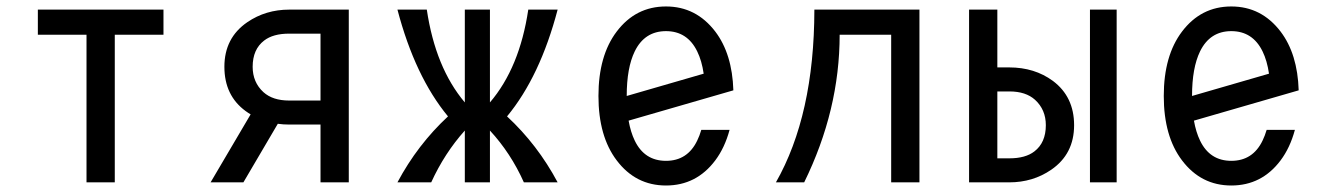

<svg xmlns="http://www.w3.org/2000/svg" viewBox="-20 -567 4142 597"><path d="M249 0V-459H97.7V-537.1H488.3V-459H336.9V0Z M634.8 0 759.3 -211.4Q751 -216.3 743.7 -221.7Q677.7 -270 677.7 -359.4Q677.7 -449.2 749 -498Q806.2 -537.1 879.4 -537.1H1064.5V0H976.6V-179.7H879.4Q860.8 -179.7 843.8 -182.1L736.8 0ZM976.6 -254.4V-462.4H878.9Q829.1 -462.4 801.3 -440.9Q765.6 -413.6 765.6 -359.4Q765.6 -311 799.3 -280.3Q828.1 -254.4 878.9 -254.4Z M1215.8 0Q1278.3 -117.2 1373 -205.1Q1270.5 -329.1 1215.8 -537.1H1307.1Q1334 -356.4 1425.3 -248.5V-537.1H1503.4V-248.5Q1595.7 -356.4 1622.6 -537.1H1713.9Q1659.2 -329.1 1556.6 -205.1Q1651.4 -117.2 1713.9 0H1608.9Q1568.4 -90.8 1503.4 -161.1V0H1425.3V-161.1Q1362.3 -90.8 1320.8 0Z M2248.5 -163.1Q2233.4 -107.4 2204.1 -68.4Q2145.5 9.8 2050.8 9.8Q1956.5 9.8 1897.5 -68.4Q1840.8 -143.1 1840.8 -268.6Q1840.8 -394 1897.5 -468.8Q1956.5 -546.9 2050.8 -546.9Q2144.5 -546.9 2204.1 -468.8Q2256.8 -399.4 2260.3 -286.1L1934.6 -191.9Q1940.9 -156.2 1953.6 -129.9Q1983.9 -66.9 2050.8 -66.9Q2117.7 -66.9 2147.9 -129.9Q2155.3 -145 2160.6 -163.1ZM1928.7 -268.6 2168 -337.9Q2162.1 -378.4 2147.9 -407.2Q2117.2 -470.2 2050.8 -470.2Q1984.4 -470.2 1953.6 -407.2Q1928.7 -356 1928.7 -268.6Z M2392.6 0Q2511.7 -209 2512.2 -537.1H2838.9V0H2751V-459H2590.8Q2590.8 -224.6 2480.5 0Z M3081.1 -282.7V-74.7H3118.7Q3168.5 -74.7 3196.3 -96.2Q3231.9 -123.5 3231.9 -177.7Q3231.9 -226.1 3198.2 -256.8Q3169.4 -282.7 3118.7 -282.7ZM2993.2 0V-537.1H3081.1V-357.4H3118.2Q3196.8 -357.4 3253.9 -315.4Q3319.8 -266.1 3319.8 -177.7Q3319.8 -87.9 3248.5 -39.1Q3191.4 0 3118.2 0ZM3452.1 0H3369.1V-537.1H3452.1Z M4006.3 -163.1Q3991.2 -107.4 3961.9 -68.4Q3903.3 9.8 3808.6 9.8Q3714.4 9.8 3655.3 -68.4Q3598.6 -143.1 3598.6 -268.6Q3598.6 -394 3655.3 -468.8Q3714.4 -546.9 3808.6 -546.9Q3902.3 -546.9 3961.9 -468.8Q4014.6 -399.4 4018.1 -286.1L3692.4 -191.9Q3698.7 -156.2 3711.4 -129.9Q3741.7 -66.9 3808.6 -66.9Q3875.5 -66.9 3905.8 -129.9Q3913.1 -145 3918.5 -163.1ZM3686.5 -268.6 3925.8 -337.9Q3919.9 -378.4 3905.8 -407.2Q3875 -470.2 3808.6 -470.2Q3742.2 -470.2 3711.4 -407.2Q3686.5 -356 3686.5 -268.6Z"/></svg>

Font: Consola Mono
Style: Book
Weight: 400
Monospace: yes
Designer: Wojciech Kalinowski "wmk69" (wmk69@o2.pl)
Foundry: Wojciech Kalinowski "wmk69" (wmk69@o2.pl)
Version: Version 2.1.0